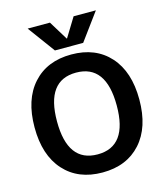

<svg xmlns="http://www.w3.org/2000/svg" viewBox="-138 -1066 1009 1179"><g transform="rotate(-15 366.5 -476.5)"><path d="M123.5 -641.1Q212.9 -740.2 367.2 -740.2Q521.5 -740.2 610.8 -641.1Q700.2 -542 700.2 -365.2Q700.2 -188.5 610.8 -89.4Q521.5 9.8 367.2 9.8Q212.9 9.8 123.5 -89.4Q34.2 -188.5 34.2 -365.2Q34.2 -542 123.5 -641.1ZM368.2 -841.8 442.4 -962.9H584L457 -790H277.3L150.4 -962.9H292L366.2 -841.8ZM176.8 -365.2Q176.8 -105.5 366.7 -105.5Q556.6 -105.5 556.6 -365.2Q556.6 -625 366.7 -625Q176.8 -625 176.8 -365.2Z"/></g></svg>

Font: Mgen+ 1c bold
Style: Bold
Weight: 700
Designer: [Source Han Sans]
Ryoko NISHIZUKA  (kana & ideographs); Paul D. Hunt (Latin, Greek & Cyrillic); Wenlong ZHANG  (bopomofo
Version: Version 1.059.20150602